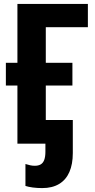

<svg xmlns="http://www.w3.org/2000/svg" viewBox="-20 -734 483 981"><path d="M196 227Q170 227 147.5 224Q125 221 110 216V104Q124 108 134.5 110.5Q145 113 158 113Q176 113 188 106Q200 99 206 83Q212 67 212 41V0H203V-121H352V48Q352 105 334.5 145Q317 185 282 206Q247 227 196 227ZM429 -714V-595H214V-413H350V-297H214V0H69V-297H10V-413H69V-714Z"/></svg>

Font: Noto Sans Display Condensed
Style: Bold
Weight: 700
Width: 3
Designer: Monotype Design Team
Foundry: Monotype Imaging Inc.
Version: Version 2.003